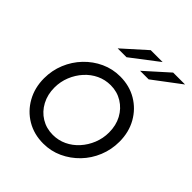

<svg xmlns="http://www.w3.org/2000/svg" viewBox="-200 -843 981 981"><g transform="rotate(45 290.5 -353.0)"><path d="M272 10Q205 10 152.5 -21Q100 -52 69.5 -106.5Q39 -161 39 -229Q39 -286 60 -337Q81 -388 118.5 -427.2Q156 -466.4 204.5 -488.7Q253 -511 308 -511Q375 -511 427.5 -480Q480 -449 510.5 -395Q541 -341 541 -272Q541 -215.2 520 -163.9Q499 -112.6 461.5 -73.7Q424 -34.8 375.5 -12.4Q327 10 272 10ZM275 -56Q315 -56 350 -72.5Q385 -89 411.9 -118.7Q438.8 -148.4 454.4 -186.9Q470 -225.5 470 -268Q470 -319.1 448.6 -358.9Q427.2 -398.6 389.6 -421.8Q352 -445 305.3 -445Q265 -445 230 -428.5Q195 -412 168.1 -382.3Q141.2 -352.6 125.6 -314.1Q110 -275.5 110 -233Q110 -182.7 131.5 -142.3Q153 -102 190.5 -79Q228.1 -56 275 -56ZM323 -716H409L261 -603H197ZM485 -716H571L421 -603H359Z"/></g></svg>

Font: Red Hat Display
Style: Italic
Weight: 300
Italic angle: -12°
Designer: Pentagram, MCKL
Foundry: Pentagram, MCKL
Version: Version 1.023